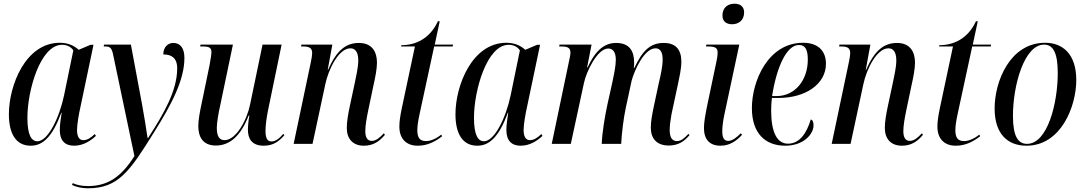

<svg xmlns="http://www.w3.org/2000/svg" viewBox="-20 -777 5866 1037"><path d="M146 10C215 10 265 -44 311 -168H313C308 -133 303 -105 303 -74C303 -19 330 10 380 10C432 10 472 -19 498 -43L492 -53C470 -32 451 -20 430 -20C408 -20 396 -39 396 -75C396 -106 407 -167 414 -197L485 -535H469L405 -508C383 -528 351 -546 303 -546C118 -546 28 -316 28 -160C28 -58 64 10 146 10ZM182 -14C149 -14 128 -49 128 -141C128 -289 198 -535 315 -535C339 -535 362 -526 376 -505L326 -262C301 -142 239 -14 182 -14Z M455 240C620 240 682 146 811 -61C909 -216 976 -347 976 -464C976 -517 954 -545 916 -545C887 -545 862 -523 862 -483C903 -483 937 -467 937 -408C937 -288 866 -165 780 -32H777C772 -71 757 -159 748 -209L687 -536H542L540 -526H549C576 -526 584 -517 592 -477L706 66C634 180 561 228 454 228C416 228 390 220 373 212L369 222C391 233 423 240 455 240Z M1405 10C1459 10 1490 -17 1516 -47L1510 -54C1490 -30 1469 -13 1446 -13C1422 -13 1414 -34 1414 -71C1414 -99 1420 -144 1427 -178L1501 -536H1398L1331 -214C1315 -132 1256 -20 1193 -20C1164 -20 1151 -42 1151 -87C1151 -114 1160 -167 1169 -206L1238 -536H1063L1061 -526H1076C1110 -526 1122 -519 1122 -495C1122 -483 1117 -455 1112 -426L1069 -218C1061 -181 1051 -131 1051 -97C1051 -38 1075 9 1146 9C1222 9 1281 -44 1323 -153H1327C1322 -130 1319 -94 1319 -76C1319 -29 1339 10 1405 10Z M1945 10C1997 10 2030 -14 2059 -49L2053 -57C2032 -34 2011 -16 1988 -16C1965 -16 1953 -34 1953 -68C1953 -100 1960 -137 1968 -177L1998 -320C2007 -360 2016 -405 2016 -439C2016 -495 1991 -545 1919 -545C1848 -545 1798 -505 1752 -400H1750L1775 -536H1608L1606 -526H1618C1653 -526 1666 -516 1666 -490C1666 -479 1663 -461 1659 -442L1566 0H1668L1737 -322C1754 -404 1810 -516 1872 -516C1910 -516 1915 -477 1915 -449C1915 -413 1902 -358 1897 -333L1870 -207C1859 -156 1853 -117 1853 -86C1853 -27 1886 10 1945 10Z M2236 10C2289 10 2330 -12 2368 -41L2363 -50C2338 -29 2307 -15 2281 -15C2247 -15 2234 -34 2234 -73C2234 -94 2237 -119 2247 -165L2325 -526H2425L2427 -536H2328L2355 -662H2345C2301 -566 2222 -533 2148 -533L2146 -526H2221L2150 -192C2141 -148 2137 -120 2137 -93C2137 -28 2174 10 2236 10Z M2558 10C2627 10 2677 -44 2723 -168H2725C2720 -133 2715 -105 2715 -74C2715 -19 2742 10 2792 10C2844 10 2884 -19 2910 -43L2904 -53C2882 -32 2863 -20 2842 -20C2820 -20 2808 -39 2808 -75C2808 -106 2819 -167 2826 -197L2897 -535H2881L2817 -508C2795 -528 2763 -546 2715 -546C2530 -546 2440 -316 2440 -160C2440 -58 2476 10 2558 10ZM2594 -14C2561 -14 2540 -49 2540 -141C2540 -289 2610 -535 2727 -535C2751 -535 2774 -526 2788 -505L2738 -262C2713 -142 2651 -14 2594 -14Z M3592 9C3644 9 3676 -14 3704 -47L3698 -54C3678 -32 3660 -15 3636 -15C3608 -15 3597 -38 3597 -76C3597 -97 3601 -129 3607 -161L3642 -324C3649 -360 3660 -403 3660 -444C3660 -510 3629 -545 3565 -545C3495 -545 3452 -508 3406 -410H3403C3405 -419 3405 -430 3405 -439C3405 -501 3380 -545 3308 -545C3251 -545 3200 -514 3154 -413H3151L3175 -536H3002L3000 -526H3012C3046 -526 3061 -519 3061 -492C3061 -481 3057 -463 3053 -445L2960 0H3063L3134 -329C3146 -388 3206 -515 3265 -515C3299 -515 3306 -481 3306 -454C3306 -421 3297 -379 3287 -331L3261 -214C3247 -150 3232 -59 3230 0H3335C3338 -58 3348 -140 3360 -195L3391 -339C3405 -394 3459 -516 3520 -516C3554 -516 3559 -482 3559 -454C3559 -418 3547 -364 3539 -332L3511 -201C3502 -158 3495 -120 3495 -88C3495 -28 3528 9 3592 9Z M3934 -646C3968 -646 3999 -666 3999 -710C3999 -744 3975 -757 3947 -757C3912 -757 3882 -737 3882 -693C3882 -660 3905 -646 3934 -646ZM3871 10C3924 10 3959 -18 3988 -49L3981 -57C3959 -35 3936 -16 3913 -16C3889 -16 3881 -36 3881 -69C3881 -90 3885 -125 3893 -161L3973 -536H3795L3793 -526H3805C3843 -526 3856 -518 3856 -493C3856 -481 3854 -467 3851 -452L3800 -209C3790 -160 3782 -116 3782 -86C3782 -24 3813 10 3871 10Z M4221 10C4322 10 4374 -54 4374 -100C4374 -121 4368 -129 4359 -132C4337 -57 4298 -1 4236 -1C4178 -1 4145 -60 4145 -181C4145 -200 4147 -236 4149 -248H4185C4330 -248 4441 -322 4441 -433C4441 -504 4396 -546 4318 -546C4128 -546 4041 -339 4041 -193C4041 -56 4114 10 4221 10ZM4173 -258H4150C4175 -417 4229 -534 4295 -534C4328 -534 4343 -511 4343 -455C4343 -347 4277 -258 4173 -258Z M4851 10C4903 10 4936 -14 4965 -49L4959 -57C4938 -34 4917 -16 4894 -16C4871 -16 4859 -34 4859 -68C4859 -100 4866 -137 4874 -177L4904 -320C4913 -360 4922 -405 4922 -439C4922 -495 4897 -545 4825 -545C4754 -545 4704 -505 4658 -400H4656L4681 -536H4514L4512 -526H4524C4559 -526 4572 -516 4572 -490C4572 -479 4569 -461 4565 -442L4472 0H4574L4643 -322C4660 -404 4716 -516 4778 -516C4816 -516 4821 -477 4821 -449C4821 -413 4808 -358 4803 -333L4776 -207C4765 -156 4759 -117 4759 -86C4759 -27 4792 10 4851 10Z M5142 10C5195 10 5236 -12 5274 -41L5269 -50C5244 -29 5213 -15 5187 -15C5153 -15 5140 -34 5140 -73C5140 -94 5143 -119 5153 -165L5231 -526H5331L5333 -536H5234L5261 -662H5251C5207 -566 5128 -533 5054 -533L5052 -526H5127L5056 -192C5047 -148 5043 -120 5043 -93C5043 -28 5080 10 5142 10Z M5524 10C5710 10 5793 -201 5793 -345C5793 -487 5718 -546 5625 -546C5436 -546 5352 -339 5352 -191C5352 -55 5421 10 5524 10ZM5527 0C5479 0 5451 -40 5451 -151C5451 -319 5513 -536 5619 -536C5669 -536 5693 -490 5693 -382C5693 -220 5638 0 5527 0Z"/></svg>

Font: Noto Serif Display Condensed Medium
Style: Italic
Weight: 500
Width: 3
Italic angle: -12°
Designer: Monotype Design Team
Foundry: Monotype Imaging Inc.
Version: Version 2.009